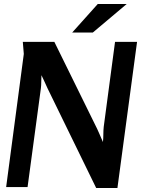

<svg xmlns="http://www.w3.org/2000/svg" viewBox="-20 -943 722 968"><path d="M254 -732 470 -293Q475 -283 482.5 -265Q490 -247 499 -227Q501 -246 501 -265.5Q501 -285 503 -304L560 -732H671L572 5H465L220 -497Q212 -514 204.5 -531Q197 -548 189 -564Q188 -548 188 -530.5Q188 -513 186 -497L119 0H11L100 -671L95 -732ZM473 -923H619L448 -779H344Z"/></svg>

Font: Rosario
Style: Italic
Weight: 400
Italic angle: -8.05°
Designer: Hector Gatti
Foundry: Omnibus Type
Version: Version 1.201